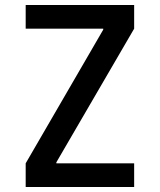

<svg xmlns="http://www.w3.org/2000/svg" viewBox="-20 -750 640 770"><path d="M83 0V-95L394 -631V-635H83V-730H518V-635L206 -99V-95H518V0Z"/></svg>

Font: M PLUS Code Latin 60 Medium
Style: Regular
Weight: 500
Width: 7
Monospace: yes
Designer: Coji Morishita
Foundry: UNDERFOREST DESIGN
Version: Version 1.005; ttfautohint (v1.8.3)